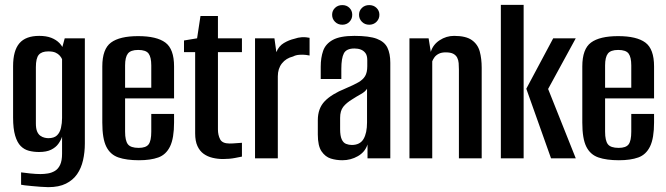

<svg xmlns="http://www.w3.org/2000/svg" viewBox="-20 -653 2746 792"><path d="M179 119Q166 119 147.5 117.5Q129 116 112 114.5Q95 113 82.5 111.5Q70 110 67 109V58Q80 60 104.5 62.5Q129 65 147 65Q162 65 177.5 62.5Q193 60 206.5 52Q220 44 228 27Q236 10 236 -19V-89Q231 -74 220.5 -59.5Q210 -45 191 -35.5Q172 -26 141 -26Q119 -26 99.5 -31Q80 -36 65.5 -50.5Q51 -65 42.5 -93.5Q34 -122 34 -168V-380Q34 -444 60 -474.5Q86 -505 142 -505Q171 -505 191.5 -497Q212 -489 225.5 -475Q239 -461 245 -441L232 -440L247 -495H330V-61Q330 -25 322.5 8Q315 41 298 65.5Q281 90 252 104.5Q223 119 179 119ZM179 -83Q203 -83 215 -94.5Q227 -106 231.5 -125.5Q236 -145 236 -166V-409Q233 -416 226.5 -423.5Q220 -431 209 -436Q198 -441 179 -441Q152 -441 140 -427Q128 -413 128 -376V-144Q128 -123 133 -111Q138 -99 146.5 -93Q155 -87 164 -85Q173 -83 179 -83Z M553 8Q502 8 468.5 -3.5Q435 -15 418.5 -48Q402 -81 402 -147V-379Q402 -451 438 -477.5Q474 -504 550 -504Q626 -504 662 -477.5Q698 -451 698 -379V-247H496V-110Q496 -73 507.5 -58Q519 -43 552 -43Q582 -43 593 -57.5Q604 -72 604 -110V-183H698V-148Q698 -83 681.5 -49Q665 -15 633 -3.5Q601 8 553 8ZM496 -291H604V-383Q604 -417 593 -432Q582 -447 550 -447Q519 -447 507.5 -432Q496 -417 496 -383Z M900 3Q878 3 857 -2Q836 -7 820 -18.5Q804 -30 794.5 -50.5Q785 -71 785 -103V-438H739V-486L793 -495L807 -587H879V-495H978V-438H879V-119Q879 -96 888 -78.5Q897 -61 927 -61Q940 -61 956.5 -62.5Q973 -64 978 -64V-7Q973 -6 950 -1.5Q927 3 900 3Z M1032 0V-495H1112L1120 -438Q1130 -463 1151 -475.5Q1172 -488 1194 -493Q1225 -504 1257 -497V-424Q1254 -425 1242 -426.5Q1230 -428 1215 -427Q1200 -426 1189 -420Q1160 -413 1143 -391.5Q1126 -370 1126 -338V0Z M1392 8Q1367 8 1344.5 1Q1322 -6 1306.5 -28.5Q1291 -51 1291 -98V-157Q1291 -206 1319.5 -235.5Q1348 -265 1405 -288Q1438 -302 1457.5 -313Q1477 -324 1486 -339Q1495 -354 1495 -380V-405Q1495 -424 1487.5 -434Q1480 -444 1468.5 -448.5Q1457 -453 1442 -453Q1409 -453 1398.5 -433Q1388 -413 1388 -369V-327H1303V-378Q1303 -415 1313 -443.5Q1323 -472 1353 -488.5Q1383 -505 1442 -505Q1503 -505 1534.5 -493Q1566 -481 1578 -456.5Q1590 -432 1590 -394V0H1496V-57Q1486 -26 1456.5 -9Q1427 8 1392 8ZM1431 -55Q1465 -55 1479.5 -79.5Q1494 -104 1494 -148V-287Q1487 -275 1469 -265Q1451 -255 1434 -244Q1409 -229 1396 -212.5Q1383 -196 1383 -167V-120Q1383 -93 1389.5 -78.5Q1396 -64 1407.5 -59.5Q1419 -55 1431 -55ZM1392 -551Q1374 -551 1362 -563Q1350 -575 1350 -592Q1350 -609 1362 -620.5Q1374 -632 1392 -632Q1410 -632 1421.5 -620.5Q1433 -609 1433 -592Q1433 -575 1421.5 -563Q1410 -551 1392 -551ZM1503 -551Q1485 -551 1473 -563Q1461 -575 1461 -592Q1461 -609 1473 -620.5Q1485 -632 1503 -632Q1521 -632 1533 -620.5Q1545 -609 1545 -592Q1545 -575 1533 -563Q1521 -551 1503 -551Z M1669 0V-495H1748L1757 -439Q1766 -469 1793.5 -487Q1821 -505 1853 -505Q1902 -505 1926.5 -487.5Q1951 -470 1959 -440.5Q1967 -411 1967 -373V0H1873V-366Q1873 -380 1872 -392.5Q1871 -405 1866 -415Q1861 -425 1850 -431Q1839 -437 1818 -437Q1801 -437 1789.5 -431Q1778 -425 1772 -416.5Q1766 -408 1763 -400V0Z M2253 0 2151 -287 2262 -495H2355L2241 -286L2355 0ZM2046 0V-633H2140V0Z M2533 8Q2482 8 2448.5 -3.5Q2415 -15 2398.5 -48Q2382 -81 2382 -147V-379Q2382 -451 2418 -477.5Q2454 -504 2530 -504Q2606 -504 2642 -477.5Q2678 -451 2678 -379V-247H2476V-110Q2476 -73 2487.5 -58Q2499 -43 2532 -43Q2562 -43 2573 -57.5Q2584 -72 2584 -110V-183H2678V-148Q2678 -83 2661.5 -49Q2645 -15 2613 -3.5Q2581 8 2533 8ZM2476 -291H2584V-383Q2584 -417 2573 -432Q2562 -447 2530 -447Q2499 -447 2487.5 -432Q2476 -417 2476 -383Z"/></svg>

Font: Alumni Sans SemiBold
Style: Regular
Weight: 600
Designer: Robert E. Leuschke
Foundry: Robert E. Leuschke
Version: Version 1.018